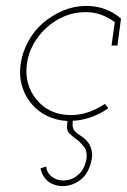

<svg xmlns="http://www.w3.org/2000/svg" viewBox="-20 -403 429 649"><path d="M335 -52Q310 -35 280.5 -24.5Q251 -14 220 -14Q183 -14 153.5 -27.5Q124 -41 104 -66Q84 -89 75 -120Q66 -151 71 -188Q76 -224 94 -255.5Q112 -287 139 -311Q166 -335 199 -348.5Q232 -362 269 -362Q298 -362 322.5 -353Q347 -344 368 -328L357 -249H377L389 -340Q367 -360 337 -371.5Q307 -383 272 -383Q231 -383 194 -367.5Q157 -352 126 -326Q96 -300 76 -264Q56 -228 50 -188Q44 -149 54 -114Q64 -79 85 -54Q107 -27 138.5 -11.5Q170 4 208 6L207 18Q204 38 215 48.5Q226 59 240 69Q254 80 265 94.5Q276 109 272 136Q269 152 262 165.5Q255 179 244 188Q234 197 221.5 202Q209 207 194 207Q180 207 169.5 202.5Q159 198 151 191Q145 185 141 177.5Q137 170 136 160L117 166Q120 181 126.5 191.5Q133 202 141 209Q151 217 164 221.5Q177 226 192 226Q208 226 223.5 220.5Q239 215 252 205Q267 194 277 174.5Q287 155 291 129Q293 113 286.5 94.5Q280 76 260 61Q253 56 244 50Q235 44 229 35Q226 29 225.5 22Q225 15 226 5Q250 5 282 -5Q314 -15 346 -37Z"/></svg>

Font: Josefin Slab Thin ExtraLight
Style: Italic
Weight: 250
Italic angle: -12°
Version: Version 2.000